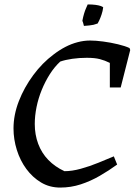

<svg xmlns="http://www.w3.org/2000/svg" viewBox="-20 -835 608 867"><path d="M252 12Q204 12 165.5 -11Q127 -34 99 -72Q71 -110 56 -158Q41 -206 41 -255Q41 -316 65 -378Q89 -440 130 -495.5Q171 -551 222 -589Q248 -609 275 -623Q302 -637 330.5 -644.5Q359 -652 387 -652Q412 -652 446 -647.5Q480 -643 513 -635Q546 -627 565 -618L568 -609L525 -440H476V-551Q454 -562 431 -568Q408 -574 372 -574Q338 -574 306.5 -569.5Q275 -565 252 -557Q226 -533 205 -500Q184 -467 168.5 -429Q153 -391 145 -351.5Q137 -312 137 -275Q137 -227 152.5 -185.5Q168 -144 198 -113Q228 -82 271 -62Q305 -62 345 -73Q385 -84 424 -100Q463 -116 494 -129L509 -92Q472 -65 430.5 -41Q389 -17 344.5 -2.5Q300 12 252 12ZM359 -718Q358 -722 357 -725.5Q356 -729 355 -733Q354 -737 352 -741Q355 -758 359.5 -773Q364 -788 369 -799Q374 -810 376 -815Q397 -815 411.5 -813Q426 -811 434.5 -808Q443 -805 446 -802Q444 -785 438.5 -769Q433 -753 428 -742.5Q423 -732 421 -729Q418 -728 413.5 -726.5Q409 -725 402 -723Q393 -721 382.5 -720Q372 -719 359 -718Z"/></svg>

Font: Labrada
Style: Italic
Weight: 400
Italic angle: -7°
Designer: Mercedes Jáuregui
Foundry: Omnibus-Type Team
Version: Version 1.000